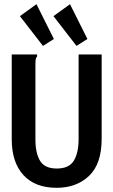

<svg xmlns="http://www.w3.org/2000/svg" viewBox="-20 -883 540 916"><path d="M250 13Q147 13 91.5 -48Q36 -109 36 -218V-623H157V-614Q152 -608 150.5 -600.5Q149 -593 149 -577V-217Q149 -153 171 -116Q193 -79 251 -79Q309 -79 332 -116Q355 -153 355 -220V-623H465V-221Q465 -101 405 -44Q345 13 250 13ZM185 -664 75 -806 154 -863 237 -697ZM345 -664 235 -806 314 -863 397 -697Z"/></svg>

Font: Ligconsolata
Style: Bold
Weight: 700
Monospace: yes
Designer: Raph Levien, Cyreal, Brenton Simpson
Foundry: Raph Levien, Cyreal, Google
Version: Version 3.001; ttfautohint (v1.8.2.53-6de2)